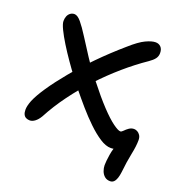

<svg xmlns="http://www.w3.org/2000/svg" viewBox="-120 -605 798 851"><g transform="rotate(20 279.5 -179.0)"><path d="M491.2 145.2Q475.4 145.2 464.9 136.2Q454.4 127.2 449.4 113.3Q444.4 99.4 444.4 86.4Q444.4 68.8 449.4 36.6Q454.4 4.4 470.4 -32.4L495.4 -20.8Q481.8 -7.8 471.2 -0.9Q460.6 6 443.8 6Q420 6 391.6 -12.5Q363.2 -31 332.9 -60.1Q302.6 -89.2 273.7 -122.6Q244.8 -156 220 -186.6Q204.8 -205.4 183.6 -233.3Q162.4 -261.2 140 -293.4Q117.6 -325.6 98.3 -356.8Q79 -388 66.8 -413.2Q54.6 -438.4 54.6 -451.4Q54.6 -464.2 58.7 -474.4Q62.8 -484.6 71.2 -490.8Q79.6 -497 90.4 -497Q105 -497 122.6 -475.9Q140.2 -454.8 162.6 -419.2Q185 -383.6 213.7 -339.7Q242.4 -295.8 279.2 -250.2Q325.6 -190.8 361.9 -152.3Q398.2 -113.8 423.1 -95.8Q448 -77.8 458.2 -77.8Q464 -77.8 471.4 -85.8Q478.8 -93.8 489.5 -101.3Q500.2 -108.8 513 -108.8Q520.4 -108.8 528.4 -104.6Q536.4 -100.4 542.2 -91.5Q548 -82.6 548 -68.6Q548 -40.8 539.7 -1.4Q531.4 38 526 89.8Q524 106.4 519.8 118.9Q515.6 131.4 508.6 138.3Q501.6 145.2 491.2 145.2ZM64.4 13.8Q55.2 13.8 47.2 10.1Q39.2 6.4 34.9 -2.4Q30.6 -11.2 30.6 -25Q30.6 -33.4 33 -44Q35.4 -54.6 41 -69Q53.4 -98.6 81.8 -140.6Q110.2 -182.6 151.8 -232.8Q193.4 -283 245.5 -336Q297.6 -389 357.2 -440.4Q397.8 -476.6 425.5 -489.6Q453.2 -502.6 471.2 -502.6Q486.4 -502.6 496.1 -492.6Q505.8 -482.6 505.8 -463.8Q505.8 -448.8 497.2 -437.3Q488.6 -425.8 471 -413.8Q419.2 -378.6 368 -334.3Q316.8 -290 269.8 -239.8Q222.8 -189.6 182.3 -134.7Q141.8 -79.8 111.4 -22.4Q101 -4.8 88.7 4.5Q76.4 13.8 64.4 13.8Z"/></g></svg>

Font: Shantell Sans Light
Style: Regular
Weight: 300
Designer: Stephen Nixon, Anya Danilova, Shantell Martin
Foundry: Arrow Type
Version: Version 1.011;[c5ecc13dd]